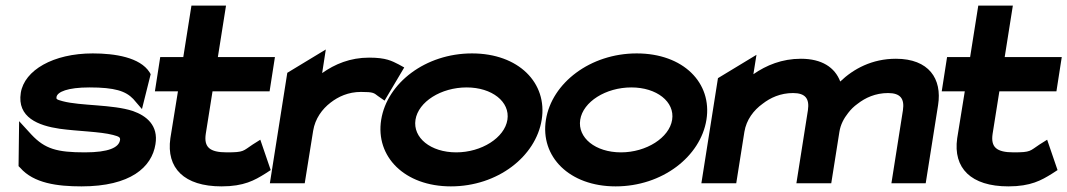

<svg xmlns="http://www.w3.org/2000/svg" viewBox="-20 -652 3797 683"><path d="M54 -322C40 -234 117 -205 192 -194C257 -185 336 -184 382 -172C405 -166 408 -163 407 -154C403 -127 366 -110 282 -110C183 -110 140 -122 92 -173L48 -221L46 -61L52 -55C100 0 184 11 270 11C444 11 520 -57 533 -139C544 -206 501 -240 453 -257C380 -281 267 -275 203 -292C180 -298 180 -300 181 -307C184 -325 220 -341 298 -341C389 -341 427 -328 454 -300L485 -264L516 -388L512 -395C478 -448 389 -462 310 -462C169 -462 67 -402 54 -322Z M531 -327H613L586 -160C571 -54 635 11 768 11C848 11 886 -11 923 -34L943 -47L906 -155L879 -138C844 -115 849 -110 787 -110C725 -110 705 -129 712 -176L736 -327H939L958 -449H755L784 -632H661L632 -449H550Z M940 0H1064L1094 -187C1101 -230 1126 -264 1156 -287C1183 -308 1219 -325 1264 -325C1310 -325 1310 -321 1325 -310L1348 -294L1418 -412L1398 -423C1374 -435 1354 -447 1293 -447C1226 -447 1171 -424 1126 -392L1139 -476L1002 -393Z M1336 -226C1315 -95 1419 11 1584 11C1750 11 1886 -95 1907 -226C1928 -357 1825 -462 1659 -462C1494 -462 1357 -357 1336 -226ZM1458 -226C1468 -290 1549 -341 1640 -341C1730 -341 1795 -290 1785 -226C1775 -162 1693 -110 1603 -110C1512 -110 1448 -162 1458 -226Z M1922 -226C1901 -95 2005 11 2170 11C2336 11 2472 -95 2493 -226C2514 -357 2411 -462 2245 -462C2080 -462 1943 -357 1922 -226ZM2044 -226C2054 -290 2135 -341 2226 -341C2316 -341 2381 -290 2371 -226C2361 -162 2279 -110 2189 -110C2098 -110 2034 -162 2044 -226Z M2475 0H2599L2628 -183C2635 -226 2661 -260 2693 -283C2720 -304 2756 -321 2801 -321C2845 -321 2860 -301 2854 -260L2813 0H2937L2966 -183C2970 -209 2982 -231 2997 -250C3007 -263 3017 -273 3031 -283C3058 -304 3094 -321 3139 -321C3183 -321 3198 -301 3192 -260L3151 0H3273L3317 -278C3332 -372 3284 -443 3167 -443C3082 -443 3016 -407 2969 -362C2950 -412 2904 -443 2829 -443C2762 -443 2706 -420 2660 -388L2671 -457L2534 -374Z M3330 -327H3412L3385 -160C3370 -54 3434 11 3567 11C3647 11 3685 -11 3722 -34L3742 -47L3705 -155L3678 -138C3643 -115 3648 -110 3586 -110C3524 -110 3504 -129 3511 -176L3535 -327H3738L3757 -449H3554L3583 -632H3460L3431 -449H3349Z"/></svg>

Font: Charger Pro
Style: UltraExtObl
Weight: 900
Designer: Jasper
Foundry: Cannot Into Space Fonts
Version: Version 1.09